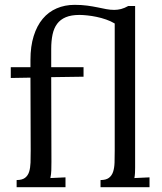

<svg xmlns="http://www.w3.org/2000/svg" viewBox="-20 -780 677 800"><path d="M543 -106V-81.5Q543 -70.3 542.5 -59.8Q542 -49.3 540 -38.1L603 -41V0H398.9V-29.8Q421.4 -29.8 433.6 -38.8Q445.8 -47.9 451.2 -64Q456.5 -80.1 457.3 -102.5Q458 -125 458 -151.9V-682.1Q441.9 -691.9 422.1 -698.7Q402.3 -705.6 382.3 -709.7Q362.3 -713.9 343.5 -715.8Q324.7 -717.8 311 -717.8Q276.9 -717.8 254.2 -708.3Q231.4 -698.7 218 -680.7Q204.6 -662.6 199 -636.2Q193.4 -609.9 193.4 -576.2V-500H328.1V-460.4L193.4 -458.5L194.3 -106Q194.3 -85.9 193.8 -70.6Q193.4 -55.2 189.9 -38.1L252.9 -41V0H49.3V-29.8Q71.8 -29.8 84 -38.8Q96.2 -47.9 101.3 -64Q106.4 -80.1 107.2 -102.5Q107.9 -125 107.9 -151.9L106.9 -456.5L24.9 -455.1V-500H106.9V-530.8Q106.9 -586.9 120.4 -629.9Q133.8 -672.9 158 -701.7Q182.1 -730.5 216.1 -745.1Q250 -759.8 291 -759.8Q320.3 -759.8 343.5 -756.6Q366.7 -753.4 386.5 -749.3Q406.2 -745.1 423.1 -741.9Q439.9 -738.8 456.1 -738.8Q470.2 -738.8 484.4 -742.4Q498.5 -746.1 514.2 -754.9H543Z"/></svg>

Font: Lora
Style: Regular
Weight: 400
Designer: Olga Karpushina, Alexei Vanyashin
Foundry: Cyreal (www.cyreal.org, a@cyreal.org)
Version: Version 1.014